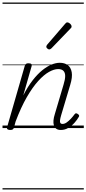

<svg xmlns="http://www.w3.org/2000/svg" viewBox="-20 -1018 686 1526"><path d="M464 15Q441 15 427.5 5.5Q414 -4 408.5 -21Q403 -38 405 -61Q407 -84 416 -112L485 -345Q498 -387 498 -414Q498 -441 484 -455Q470 -469 442 -469Q410 -469 369.5 -446.5Q329 -424 284 -374.5Q239 -325 193 -245.5Q147 -166 104 -52L91 -4Q88 6 81.5 10.5Q75 15 60 15Q48 15 40.5 10Q33 5 36 -6L177 -495Q181 -506 187 -510.5Q193 -515 206 -515Q223 -515 229 -509Q235 -503 231 -491L165 -260Q202 -332 240.5 -381Q279 -430 317 -460.5Q355 -491 390 -505Q425 -519 455 -519Q493 -519 518 -501Q543 -483 550 -444Q557 -405 538 -343L466 -102Q459 -78 457 -62.5Q455 -47 460 -40Q465 -33 476 -33Q493 -33 509.5 -44.5Q526 -56 542.5 -73.5Q559 -91 572 -109Q578 -117 583.5 -117.5Q589 -118 597 -113Q608 -106 609 -99.5Q610 -93 605 -87Q594 -67 573 -43Q552 -19 524 -2Q496 15 464 15ZM371 -625Q365 -625 356.5 -632Q348 -639 348 -646Q348 -650 349.5 -654Q351 -658 355 -663L496 -827Q501 -834 505.5 -837Q510 -840 516 -840Q522 -840 530 -835Q538 -830 543.5 -822.5Q549 -815 549 -808Q549 -803 547.5 -799.5Q546 -796 541 -792L389 -634Q379 -625 371 -625ZM0 478H646V488H0ZM0 -20H646V0H0ZM0 -505H646V-500H0ZM0 -998H646V-988H0Z"/></svg>

Font: Playwrite AU SA Guides
Style: Regular
Weight: 400
Designer: Veronika Burian, José Scaglione
Foundry: TypeTogether
Version: Version 1.003